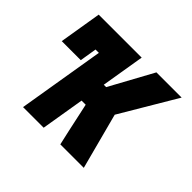

<svg xmlns="http://www.w3.org/2000/svg" viewBox="-128 -693 856 856"><g transform="rotate(45 300.0 -265.0)"><path d="M105 0 173 -410H152L139 -330H19L52 -530H323L289 -325H304L416 -530H575L418 -265L488 0H340L324 -71L295 -205H269L235 0Z"/></g></svg>

Font: Iosevka Slab Heavy Extended
Style: Italic
Weight: 900
Width: 7
Italic angle: -9°
Monospace: yes
Designer: Belleve Invis
Foundry: Belleve Invis
Version: Version 11.1.0; ttfautohint (v1.8.3)